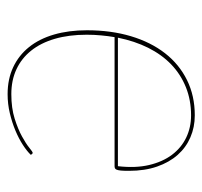

<svg xmlns="http://www.w3.org/2000/svg" viewBox="-34 -504 544 517"><g transform="rotate(-90 238.5 -246.0)"><path d="M36.5 0ZM186 6Q154 6 126.8 -5.8Q99.5 -17.5 79.5 -40Q59.5 -62.5 48 -95.5Q36.5 -128.5 36.5 -171Q36.5 -185 37.2 -192.8Q38 -200.5 39.5 -204.2Q41 -208 43.5 -209Q46 -210 49 -210H396.5Q399.5 -227.5 401.2 -246.2Q403 -265 403 -285Q403 -333 392 -370.8Q381 -408.5 360.2 -434.5Q339.5 -460.5 310 -474.2Q280.5 -488 243 -488Q205.5 -488 177 -479Q148.5 -470 129 -459.2Q109.5 -448.5 98.5 -439.5Q87.5 -430.5 85 -430.5Q83.5 -430.5 82 -432L79.5 -435.5Q89.5 -446 106.5 -457Q123.5 -468 145 -477Q166.5 -486 191.5 -492Q216.5 -498 243 -498Q283.5 -498 315.5 -483Q347.5 -468 369.8 -440.2Q392 -412.5 403.5 -373Q415 -333.5 415 -284.5Q415 -219.5 399 -166Q383 -112.5 353.2 -74.2Q323.5 -36 281 -15Q238.5 6 186 6ZM186 -4Q227 -4 261.8 -18Q296.5 -32 323 -57.5Q349.5 -83 367.8 -119.5Q386 -156 395 -201H49Q43.5 -153.5 52.2 -116.8Q61 -80 80 -55Q99 -30 126.2 -17Q153.5 -4 186 -4Z"/></g></svg>

Font: Lato Hairline
Style: Italic
Weight: 100
Italic angle: -7°
Designer: Lukasz Dziedzic
Foundry: tyPoland Lukasz Dziedzic
Version: Version 2.007; 2014-02-27